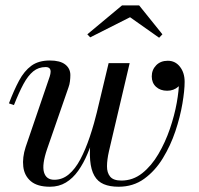

<svg xmlns="http://www.w3.org/2000/svg" viewBox="-20 -700 757 730"><path d="M431 10Q397.5 10 374.5 0.2Q351.5 -9.5 338.8 -31.8Q326 -54 322.8 -90.5Q319.5 -127 326 -180L393 -460H473L408.5 -186Q401 -154.5 394 -123.8Q387 -93 386.8 -68.2Q386.5 -43.5 398.8 -28.5Q411 -13.5 441.5 -13.5Q485.5 -13.5 520.8 -41.5Q556 -69.5 582.2 -114.2Q608.5 -159 626 -210.2Q643.5 -261.5 652 -309Q660.5 -356.5 660.5 -389Q660.5 -414.5 651 -431.8Q641.5 -449 618 -449V-468Q637 -468 649.8 -458.5Q662.5 -449 669 -436.2Q675.5 -423.5 675.5 -412Q675.5 -386 658 -370.5Q640.5 -355 615.5 -355Q589.5 -355 573.2 -370Q557 -385 557 -409.5Q557 -434.5 573.8 -451.8Q590.5 -469 618 -469Q646.5 -469 664.2 -446.2Q682 -423.5 682 -389Q682 -356 673.5 -305.8Q665 -255.5 646.8 -201Q628.5 -146.5 599.2 -98.5Q570 -50.5 528.2 -20.2Q486.5 10 431 10ZM170 10Q122 10 97.2 -11Q72.5 -32 68.5 -66.5Q64.5 -101 77.5 -141L169 -409Q170.5 -413.5 171.5 -418.8Q172.5 -424 172.5 -427.5Q172.5 -445 153.5 -445Q126.5 -445 106.5 -428.8Q86.5 -412.5 69.2 -380.5Q52 -348.5 33 -300.5L14 -307Q33 -357 52.5 -393.5Q72 -430 99.2 -450Q126.5 -470 169.5 -470Q208.5 -470 228 -454.8Q247.5 -439.5 247.5 -414.5Q247.5 -403.5 246 -391Q244.5 -378.5 240.5 -368L159 -133Q139 -74 147.2 -45.2Q155.5 -16.5 186.5 -16.5Q217 -16.5 241.5 -37Q266 -57.5 285.5 -94.2Q305 -131 321.5 -180.2Q338 -229.5 352 -287H366.5Q355 -241 342 -197.5Q329 -154 313.2 -116.5Q297.5 -79 277.2 -50.5Q257 -22 230.5 -6Q204 10 170 10ZM323 -558 312 -569.5 444 -679.5H509L597.5 -569.5L585 -556.5L474.5 -634.5Z"/></svg>

Font: Bodoni Moda SC
Style: Italic
Weight: 400
Italic angle: -13°
Designer: Owen Earl
Foundry: indestructible type
Version: Version 2.005